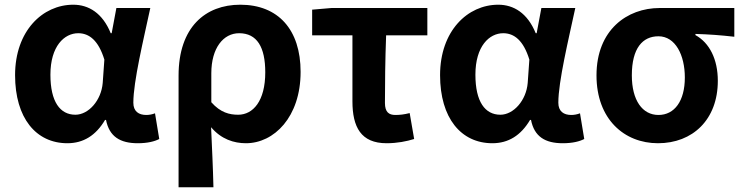

<svg xmlns="http://www.w3.org/2000/svg" viewBox="-20 -594 3150 815"><path d="M266 14C334 14 387 -19 426 -85H430C444 -14 490 14 565 14C607 14 637 6 656 -4L638 -113C625 -108 612 -106 601 -106C569 -106 546 -121 546 -158C546 -248 589 -425 618 -560H474L454 -453H450C415 -539 356 -574 291 -574C161 -574 44 -463 44 -275C44 -93 133 14 266 14ZM300 -107C235 -107 194 -162 194 -277C194 -398 253 -453 312 -453C359 -453 398 -422 423 -341L416 -242C410 -168 356 -107 300 -107Z M738 201H886C884 114 880 37 876 -54C919 -3 973 14 1024 14C1143 14 1256 -97 1256 -289C1256 -468 1161 -574 1000 -574C852 -574 738 -479 738 -273ZM991 -107C954 -107 916 -116 877 -160V-283C877 -390 928 -453 995 -453C1071 -453 1106 -394 1106 -287C1106 -165 1054 -107 991 -107Z M1621 14C1666 14 1706 6 1738 -4L1719 -114C1695 -108 1678 -106 1658 -106C1631 -106 1614 -118 1614 -157C1614 -236 1615 -339 1619 -444H1794V-560H1387L1305 -553V-444H1476V-164C1476 -55 1512 14 1621 14Z M2070 14C2138 14 2191 -19 2230 -85H2234C2248 -14 2294 14 2369 14C2411 14 2441 6 2460 -4L2442 -113C2429 -108 2416 -106 2405 -106C2373 -106 2350 -121 2350 -158C2350 -248 2393 -425 2422 -560H2278L2258 -453H2254C2219 -539 2160 -574 2095 -574C1965 -574 1848 -463 1848 -275C1848 -93 1937 14 2070 14ZM2104 -107C2039 -107 1998 -162 1998 -277C1998 -398 2057 -453 2116 -453C2163 -453 2202 -422 2227 -341L2220 -242C2214 -168 2160 -107 2104 -107Z M2773 14C2920 14 3027 -86 3027 -251C3027 -342 2992 -412 2932 -445V-450C2992 -448 3035 -445 3097 -438V-560H2780C2642 -560 2512 -467 2512 -274C2512 -88 2630 14 2773 14ZM2775 -106C2707 -106 2662 -168 2662 -274C2662 -390 2708 -440 2775 -440C2847 -440 2887 -360 2887 -265C2887 -165 2843 -106 2775 -106Z"/></svg>

Font: Source Han Sans SC Bold
Style: Regular
Weight: 700
Designer: Ryoko NISHIZUKA (kana & ideographs); Paul D. Hunt (Latin, Greek & Cyrillic); Wenlong ZHANG (bopomofo); Sandoll Communica
Foundry: Adobe Systems Incorporated
Version: Version 1.001;PS 1.001;hotconv 1.0.78;makeotf.lib2.5.61930